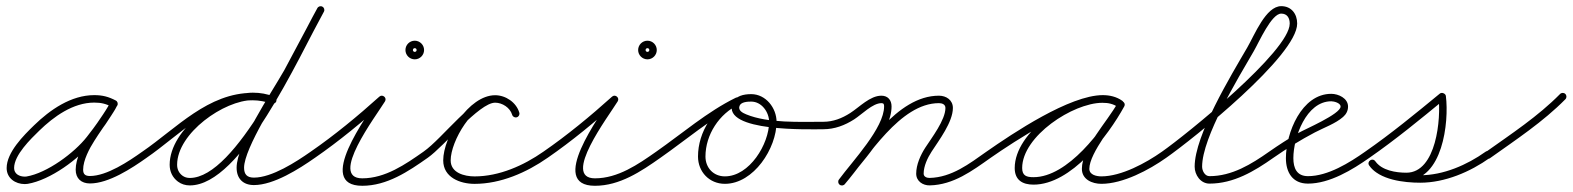

<svg xmlns="http://www.w3.org/2000/svg" viewBox="-20 -575 5062 618"><path d="M357.6 -235.5C360.7 -241.3 358.4 -248.6 352.5 -251.6C329.3 -263.7 310.2 -268.8 283.3 -268.8C208.7 -268.8 141 -221.6 89.6 -171.6C56.4 -139.3 1.4 -84.8 1.4 -34.1C1.4 -1.4 29.4 17.5 59.8 17.5C62.9 17.5 65.9 17.3 69 16.8C141.5 4.7 234.5 -63.5 278.5 -119.6C307.4 -156.6 333.9 -193.2 356.5 -234.2C360.3 -241 356.7 -247.3 351.3 -250.1C345.8 -252.9 338.6 -252.3 335.2 -245.3C331.9 -238.4 328.3 -232 324 -225.7C324 -225.7 323.9 -225.5 323.9 -225.4C323.8 -225.3 323.7 -225.2 323.7 -225.2C320.3 -219.6 316.7 -214.1 313 -208.7C313 -208.7 313 -208.6 313 -208.6C313 -208.6 313 -208.6 313 -208.6C296.9 -184 279.4 -160.2 263.8 -135.4C263.8 -135.4 263.8 -135.4 263.9 -135.4C263.9 -135.5 263.9 -135.5 263.9 -135.5C245 -106.1 223.6 -64.2 223.6 -28.9C223.6 -0.6 241.6 15.5 269.5 15.5C329.8 15.5 403.9 -33.1 452 -67.2C457.4 -71.1 458.6 -78.5 454.8 -84C450.9 -89.4 443.5 -90.6 438 -86.8C394.7 -56 324 -8.5 269.5 -8.5C254.8 -8.5 247.6 -13.8 247.6 -28.9C247.6 -59.2 267.9 -97.3 284.1 -122.5C284.1 -122.5 284.1 -122.5 284.1 -122.6C284.2 -122.6 284.2 -122.6 284.2 -122.6C299.6 -147.4 317 -171 333 -195.4C333 -195.4 333 -195.4 333 -195.4C333 -195.4 333 -195.3 333 -195.3C336.8 -201.1 340.7 -206.9 344.3 -212.8C344.3 -212.8 344.2 -212.7 344.1 -212.6C344.1 -212.5 344 -212.3 344 -212.3C348.8 -219.6 353 -226.9 356.8 -234.7C360.2 -241.8 356.8 -247.9 351.5 -250.6C346.3 -253.4 339.3 -252.6 335.5 -245.8C313.5 -205.9 287.7 -170.4 259.5 -134.4C219.3 -83 131.5 -17.9 65 -6.8C63.3 -6.5 61.5 -6.5 59.8 -6.5C42.7 -6.5 25.4 -15 25.4 -34.1C25.4 -76.2 79.2 -127.9 106.4 -154.4C152.9 -199.7 215.3 -244.8 283.3 -244.8C306.4 -244.8 321.7 -240.6 341.5 -230.4C347.3 -227.3 354.6 -229.6 357.6 -235.5Z M435.1 -70.2C438.9 -64.7 446.3 -63.4 451.8 -67.1C557.2 -139.4 656.6 -252.2 793.9 -252.2C814.5 -252.2 834.9 -247.8 854.3 -241.6C860.7 -239.6 867.4 -243 869.4 -249.3C871.4 -255.7 868 -262.4 861.7 -264.4C839.8 -271.4 817 -276.2 793.9 -276.2C649.5 -276.2 548.5 -162.6 438.2 -86.9C432.7 -83.1 431.4 -75.7 435.1 -70.2ZM862.1 -264.3C862.1 -264.3 862.1 -264.3 862.1 -264.3C839 -272.6 818.7 -276.7 793.8 -276.7C688.3 -276.7 526.1 -160.1 526.1 -44.7C526.1 -22.8 535.2 -3.5 552.8 9.6C563.9 17.9 577.1 21.8 590.9 21.8C758.1 21.8 940.2 -389.6 1022.5 -537.2C1025.7 -542.9 1023.6 -550.3 1017.8 -553.5C1012.1 -556.7 1004.7 -554.6 1001.5 -548.8C924.6 -411 740.1 -2.2 590.9 -2.2C582.3 -2.2 574.1 -4.5 567.2 -9.6C555.6 -18.3 550.1 -30.4 550.1 -44.7C550.1 -146.4 701.5 -252.7 793.8 -252.7C816 -252.7 833.5 -249.1 853.9 -241.7C860.1 -239.5 867 -242.7 869.3 -248.9C871.5 -255.1 868.3 -262 862.1 -264.3ZM1017.6 -553.6C1011.7 -556.7 1004.5 -554.5 1001.4 -548.6C965.9 -481.5 930 -414.6 894.3 -347.7C894.3 -347.7 894.3 -347.7 894.3 -347.8C894.4 -347.9 894.4 -348 894.4 -348C851.1 -272.1 741.6 -110.5 741.6 -35.2C741.6 -0.4 762.1 20.7 797.3 20.7C861.3 20.7 942.4 -31.1 993.9 -67.2C999.3 -71 1000.6 -78.5 996.8 -83.9C993 -89.3 985.5 -90.6 980.1 -86.8C980.1 -86.8 980.1 -86.8 980.1 -86.8C933.2 -54 855.5 -3.3 797.3 -3.3C775.3 -3.3 765.6 -13.6 765.6 -35.2C765.6 -97.5 876 -267.4 915.3 -336C915.3 -336 915.3 -336.1 915.3 -336.2C915.4 -336.3 915.4 -336.3 915.4 -336.3C951.2 -403.3 987.1 -470.2 1022.6 -537.4C1025.7 -543.3 1023.5 -550.5 1017.6 -553.6Z M977.1 -70.2C980.9 -64.7 988.4 -63.4 993.8 -67.1C1071.3 -120.6 1147.1 -183.1 1217 -246.1C1222.1 -250.7 1219.4 -257.4 1214.4 -261.5C1209.5 -265.6 1202.4 -267.1 1198.8 -261.3C1162.3 -202 992.9 23 1146 23C1225.6 23 1294.2 -23 1356.9 -67.2C1362.3 -71 1363.6 -78.5 1359.8 -83.9C1356 -89.3 1348.5 -90.6 1343.1 -86.8C1284.9 -45.9 1220 -1 1146 -1C1038.1 -1 1189.3 -200.1 1219.2 -248.7C1222.8 -254.6 1220.8 -260.7 1216.6 -264.1C1212.4 -267.6 1206.1 -268.5 1201 -263.9C1131.8 -201.6 1056.9 -139.8 980.2 -86.9C974.7 -83.1 973.4 -75.6 977.1 -70.2ZM1321 -414C1321 -410.6 1318.4 -408 1315 -408C1311.6 -408 1309 -410.6 1309 -414C1309 -417.4 1311.6 -420 1315 -420C1318.4 -420 1321 -417.4 1321 -414ZM1285 -414C1285 -397.5 1298.5 -384 1315 -384C1331.5 -384 1345 -397.5 1345 -414C1345 -430.5 1331.5 -444 1315 -444C1298.5 -444 1285 -430.5 1285 -414Z M1356.9 -67.2C1356.9 -67.2 1356.9 -67.2 1356.9 -67.2C1410 -104.2 1522.3 -244.5 1573.7 -244.5C1597 -244.5 1621.8 -228.3 1628.5 -205.6C1630.3 -199.3 1637 -195.6 1643.4 -197.5C1649.7 -199.3 1653.4 -206 1651.5 -212.4C1641.9 -245.3 1607.6 -268.5 1573.7 -268.5C1504.6 -268.5 1405.8 -130.5 1343.1 -86.8C1337.7 -83.1 1336.4 -75.6 1340.2 -70.1C1343.9 -64.7 1351.4 -63.4 1356.9 -67.2ZM1643.4 -197.5C1649.7 -199.3 1653.4 -206 1651.5 -212.4C1641.9 -245.4 1607.7 -268.5 1573.7 -268.5C1488.8 -268.5 1406.6 -134.5 1406.6 -58.7C1406.6 -4 1460.7 16.8 1507.6 16.8C1591.8 16.8 1674.9 -19.7 1742.9 -67.2C1748.3 -71 1749.6 -78.4 1745.8 -83.9C1742 -89.3 1734.6 -90.6 1729.1 -86.8C1665.3 -42.2 1586.8 -7.2 1507.6 -7.2C1475 -7.2 1430.6 -18.4 1430.6 -58.7C1430.6 -120.9 1503 -244.5 1573.7 -244.5C1597 -244.5 1621.8 -228.4 1628.5 -205.6C1630.3 -199.3 1637 -195.6 1643.4 -197.5Z M1726.1 -70.2C1729.9 -64.7 1737.4 -63.4 1742.8 -67.1C1820.3 -120.6 1896.1 -183.1 1966 -246.1C1971.1 -250.7 1968.4 -257.4 1963.4 -261.5C1958.5 -265.6 1951.4 -267.1 1947.8 -261.3C1911.3 -202 1741.9 23 1895 23C1974.6 23 2043.2 -23 2105.9 -67.2C2111.3 -71 2112.6 -78.5 2108.8 -83.9C2105 -89.3 2097.5 -90.6 2092.1 -86.8C2033.9 -45.9 1969 -1 1895 -1C1787.1 -1 1938.3 -200.1 1968.2 -248.7C1971.8 -254.6 1969.8 -260.7 1965.6 -264.1C1961.4 -267.6 1955.1 -268.5 1950 -263.9C1880.8 -201.6 1805.9 -139.8 1729.2 -86.9C1723.7 -83.1 1722.4 -75.6 1726.1 -70.2ZM2070 -414C2070 -410.6 2067.4 -408 2064 -408C2060.6 -408 2058 -410.6 2058 -414C2058 -417.4 2060.6 -420 2064 -420C2067.4 -420 2070 -417.4 2070 -414ZM2034 -414C2034 -397.5 2047.5 -384 2064 -384C2080.5 -384 2094 -397.5 2094 -414C2094 -430.5 2080.5 -444 2064 -444C2047.5 -444 2034 -430.5 2034 -414Z M2089.2 -70.1C2093 -64.7 2100.4 -63.4 2105.9 -67.2C2187.6 -124.2 2269.3 -195 2358.6 -238.7C2364.6 -241.6 2367.1 -248.8 2364.2 -254.7C2361.2 -260.7 2354.1 -263.2 2348.1 -260.3C2348.1 -260.3 2348.1 -260.3 2348.1 -260.3C2257.5 -216 2175 -144.7 2092.1 -86.8C2086.7 -83 2085.4 -75.6 2089.2 -70.1ZM2364.3 -254.5C2361.5 -260.5 2354.3 -263.1 2348.3 -260.4C2276.5 -227.1 2226.7 -150.4 2226.7 -71.2C2226.7 -21.8 2263.3 16.7 2313.2 16.7C2406.2 16.7 2479.6 -98.2 2479.6 -182.5C2479.6 -227.5 2444.9 -272 2398 -272C2374.8 -272 2346.4 -266.9 2337.7 -242C2337.7 -242 2337.7 -242 2337.7 -242C2337.7 -242 2337.7 -242 2337.7 -242C2304.5 -149.1 2590.8 -159 2630 -159C2636.6 -159 2642 -164.4 2642 -171C2642 -177.6 2636.6 -183 2630 -183C2555 -183.1 2452.7 -177.7 2382.1 -206.8C2370.7 -211.5 2355 -219.2 2360.3 -234C2360.3 -234 2360.3 -234 2360.3 -234C2360.3 -234 2360.3 -234 2360.3 -234C2364.9 -247.1 2386.6 -248 2398 -248C2431.5 -248 2455.6 -214.2 2455.6 -182.5C2455.6 -111.7 2392.5 -7.3 2313.2 -7.3C2276.5 -7.3 2250.7 -34.9 2250.7 -71.2C2250.7 -141.1 2295 -209.2 2358.4 -238.6C2364.4 -241.4 2367 -248.5 2364.3 -254.5Z M2630 -159C2630 -159 2630 -159 2630 -159C2666.3 -159 2699.3 -171.5 2729.5 -190.9C2753.7 -206.4 2788.8 -243 2817 -243C2824.5 -243 2825.7 -239.5 2825.7 -232.5C2825.7 -163.1 2725.1 -57.8 2680.3 2.9C2676.4 8.2 2677.5 15.7 2682.9 19.7C2688.2 23.6 2695.7 22.5 2699.7 17.1C2750 -51.2 2849.7 -148.4 2849.7 -232.5C2849.7 -252.6 2838 -267 2817 -267C2780.3 -267 2746.5 -230.3 2716.5 -211.1C2690.2 -194.2 2661.7 -183 2630 -183C2623.4 -183 2618 -177.6 2618 -171C2618 -164.4 2623.4 -159 2630 -159ZM2682.2 19.1C2687.2 23.4 2694.8 22.8 2699.1 17.8C2775.1 -70.8 2877 -243 3002.2 -243C3012.3 -243 3023.1 -239.2 3023.1 -227.5C3023.1 -188.8 2978.5 -131 2958.4 -99.9C2942.9 -75.9 2929 -45 2929 -16C2929 -16 2929 -16 2929 -16C2929 -16 2929 -16 2929 -16C2929 8.2 2950.5 22.3 2972.9 21.7C3049.2 19.9 3109.1 -25 3168.9 -67.2C3174.3 -71 3175.6 -78.5 3171.8 -83.9C3168 -89.3 3160.5 -90.6 3155.1 -86.8C3155.1 -86.8 3155.1 -86.8 3155.1 -86.8C3099.7 -47.7 3043.1 -4 2972.3 -2.3C2963.6 -2.1 2953 -5.8 2953 -16C2953 -16 2953 -16 2953 -16C2953 -16 2953 -16 2953 -16C2953 -40.3 2965.6 -66.9 2978.5 -86.8C3002.1 -123.2 3047.1 -182.2 3047.1 -227.5C3047.1 -252.9 3025.8 -267 3002.2 -267C2865.5 -267 2762.6 -93.2 2680.9 2.2C2676.6 7.2 2677.2 14.8 2682.2 19.1Z M3152.2 -70.1C3156 -64.7 3163.4 -63.4 3168.9 -67.2C3244.9 -120.2 3435.5 -244.8 3529.6 -244.8C3546.5 -244.8 3564.1 -241.2 3578 -231.2C3584.2 -226.8 3590.8 -229.9 3594.1 -235.1C3597.5 -240.3 3597.6 -247.6 3591 -251.4C3570.1 -263.5 3553.1 -268.1 3528.3 -268.1C3420.1 -268.1 3246.1 -150.4 3246.1 -34.2C3246.1 4.5 3271 19.3 3306.7 19.3C3427.8 19.3 3546.2 -136.7 3598.5 -232.2C3602.4 -239.3 3599 -245.6 3593.8 -248.5C3588.5 -251.4 3581.3 -250.8 3577.5 -243.8C3544.3 -183.3 3462.3 -98.5 3462.3 -31.6C3462.3 2.7 3495.4 16.7 3525 16.7C3594.7 16.7 3678.3 -27.9 3733.9 -67.2C3739.3 -71 3740.6 -78.5 3736.8 -83.9C3733 -89.3 3725.5 -90.6 3720.1 -86.8C3720.1 -86.8 3720.1 -86.8 3720.1 -86.8C3668.7 -50.5 3589.4 -7.3 3525 -7.3C3509.6 -7.3 3486.3 -12 3486.3 -31.6C3486.3 -83.4 3570 -180.2 3598.5 -232.2C3602.4 -239.2 3599 -245.6 3593.8 -248.5C3588.5 -251.4 3581.3 -250.8 3577.5 -243.8C3530.1 -157.2 3417.1 -4.7 3306.7 -4.7C3284.2 -4.7 3270.1 -9.2 3270.1 -34.2C3270.1 -136.6 3433.8 -244.1 3528.3 -244.1C3549 -244.1 3561.8 -240.6 3579 -230.6C3585.6 -226.8 3591.9 -229.6 3595.1 -234.5C3598.2 -239.4 3598.2 -246.3 3592 -250.8C3573.9 -263.7 3551.6 -268.8 3529.6 -268.8C3423.2 -268.8 3240 -146.1 3155.1 -86.8C3149.7 -83 3148.4 -75.6 3152.2 -70.1Z M3717.2 -70.1C3721 -64.7 3728.5 -63.4 3733.9 -67.2C3820.3 -127.7 4155.3 -395.7 4155.3 -499.1C4155.3 -530.3 4136.6 -555.2 4104 -555.2C4054.3 -555.2 4018.2 -462.6 3994.6 -422C3941.9 -331.4 3825.3 -139.6 3825.3 -38.6C3825.3 -12 3844.3 16 3873 16C3950.8 16 4017.2 -23.7 4078.9 -67.2C4084.3 -71 4085.6 -78.5 4081.8 -83.9C4078 -89.3 4070.5 -90.6 4065.1 -86.8C4007.7 -46.4 3945.4 -8 3873 -8C3857.9 -8 3849.3 -25.5 3849.3 -38.6C3849.3 -133 3965.6 -324.3 4015.4 -410C4033.2 -440.6 4072.4 -531.2 4104 -531.2C4123.2 -531.2 4131.3 -516.9 4131.3 -499.1C4131.3 -410.1 3797.5 -141 3720.1 -86.8C3714.7 -83 3713.4 -75.5 3717.2 -70.1Z M4078.9 -67.2C4078.9 -67.2 4078.9 -67.2 4078.9 -67.2C4121.7 -97 4166 -124.5 4212.2 -148.8C4240.9 -163.9 4278.6 -177.1 4303.1 -198.6C4313.1 -207.4 4319 -218.4 4319 -232C4319 -258.8 4288.1 -273 4265 -273C4169.2 -273 4119 -146.6 4119 -66C4119 -20.5 4140.1 16 4190 16C4259.9 16 4333 -28.5 4387.9 -67.2C4393.3 -71 4394.6 -78.5 4390.8 -83.9C4387 -89.3 4379.5 -90.6 4374.1 -86.8C4323.6 -51.3 4254.4 -8 4190 -8C4153.9 -8 4143 -33.9 4143 -66C4143 -132.3 4184.2 -249 4265 -249C4273.7 -249 4295 -243.7 4295 -232C4295 -207.9 4179.8 -158.9 4159.6 -147.2C4127.2 -128.5 4095.8 -108.2 4065.1 -86.8C4059.7 -83 4058.4 -75.6 4062.2 -70.1C4066 -64.7 4073.4 -63.4 4078.9 -67.2Z M4387.8 -67.1C4387.8 -67.1 4387.8 -67.1 4387.8 -67.1C4471.3 -125.1 4551.2 -190.6 4629.6 -255.2C4632.8 -257.8 4627.7 -261.8 4621.9 -264.1C4616.1 -266.5 4609.6 -267.1 4610.1 -263C4618.8 -194.4 4603.6 -19.1 4506.8 -19.1C4473.1 -19.1 4427.7 -26.2 4406.8 -55.9C4402.2 -62.4 4395 -62.3 4390.1 -58.8C4385.2 -55.4 4382.6 -48.6 4387.2 -42.1C4419.7 4.2 4499.6 13.1 4551.5 13.1C4630.7 13.1 4712.1 -21.6 4776 -67.2C4781.4 -71.1 4782.6 -78.6 4778.8 -84C4774.9 -89.4 4767.4 -90.6 4762 -86.8C4762 -86.8 4762 -86.8 4762 -86.8C4702.3 -44.1 4625.7 -10.9 4551.5 -10.9C4508.8 -10.9 4433.9 -17.4 4406.8 -55.9C4402.2 -62.4 4395 -62.3 4390.1 -58.8C4385.2 -55.4 4382.6 -48.6 4387.2 -42.1C4413 -5.4 4464.6 4.9 4506.8 4.9C4622.9 4.9 4644.7 -180.9 4633.9 -266C4633.4 -270.1 4630.1 -273.3 4626.1 -274.9C4622.2 -276.5 4617.6 -276.4 4614.4 -273.7C4536.5 -209.6 4457.1 -144.4 4374.2 -86.9C4368.7 -83.1 4367.4 -75.6 4371.1 -70.2C4374.9 -64.7 4382.4 -63.4 4387.8 -67.1Z M4759.2 -68.7C4763.1 -63.3 4770.5 -62 4776 -65.9C4858.7 -124.7 4947.2 -183.1 5018.6 -255.6C5023.2 -260.3 5023.1 -267.9 5018.4 -272.6C5013.7 -277.2 5006.1 -277.1 5001.4 -272.4C5001.4 -272.4 5001.4 -272.4 5001.4 -272.4C4931.1 -200.9 4843.6 -143.4 4762 -85.4C4756.6 -81.6 4755.4 -74.1 4759.2 -68.7Z"/></svg>

Font: FRB American Cursive Guidelines Light
Style: Italic
Weight: 300
Italic angle: -25°
Version: Version 2.0;Modular Font Editor K font №1